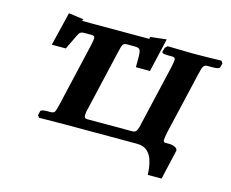

<svg xmlns="http://www.w3.org/2000/svg" viewBox="-85 -580 980 816"><g transform="rotate(15 404.5 -172.5)"><path d="M394 -397Q384 -397 379 -390Q374 -383 368 -355L307 -91Q304 -81 303 -73Q302 -65 302 -60Q302 -46 314 -46H515Q528 -46 533.5 -57.5Q539 -69 543 -91L604 -354Q606 -365 607.5 -372.5Q609 -380 609 -385Q609 -397 596 -397H575Q549 -397 550 -406L555 -424L565 -434L676 -432Q704 -432 739 -432.5Q774 -433 802 -434L809 -424L805 -407Q803 -397 775 -397H750Q739 -397 733.5 -389.5Q728 -382 722 -354L658 -79Q656 -68 654.5 -59.5Q653 -51 653 -46Q653 -35 662 -35H679Q693 -35 704.5 -29.5Q716 -24 716 -14Q716 -12 715 -11L686 116H625Q625 107 623 88Q621 69 614 48.5Q607 28 591 14Q575 0 545 0H223L116 1L109 -8L113 -26Q115 -35 142 -35H158Q170 -35 174.5 -41.5Q179 -48 185 -74L250 -355Q252 -366 253.5 -373.5Q255 -381 255 -385Q255 -397 242 -397H209Q194 -397 188 -389.5Q182 -382 168 -351Q164 -344 159.5 -334Q155 -324 150 -313H88L124 -461L190 -452L186 -444H482Q482 -444 482 -446.5Q482 -449 483 -453L554 -461L520 -313H458V-357Q458 -381 453.5 -389Q449 -397 430 -397Z"/></g></svg>

Font: Libertinus Serif Semibold Italic
Style: Regular
Weight: 600
Italic angle: -11.5°
Designer: Philipp H. Poll, Khaled Hosny
Foundry: Caleb Maclennan
Version: Version 7.051;RELEASE